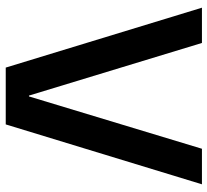

<svg xmlns="http://www.w3.org/2000/svg" viewBox="-48 -692 741 686"><g transform="rotate(90 323.0 -349.5)"><path d="M8 -700H134L322 -82H325L512 -700H639L425 1H222Z"/></g></svg>

Font: Pathway Extreme 28pt SemiBold
Style: Regular
Weight: 600
Designer: Eduardo Rodriguez Tunni
Foundry: Eduardo Rodriguez Tunni
Version: Version 1.001;gftools[0.9.26]